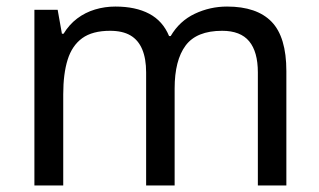

<svg xmlns="http://www.w3.org/2000/svg" viewBox="-20 -566 975 586"><path d="M673 -546Q764 -546 809 -499.5Q854 -453 854 -349V0H767V-345Q767 -408 740.5 -440Q714 -472 658 -472Q580 -472 546.5 -427Q513 -382 513 -296V0H426V-345Q426 -387 414 -415.5Q402 -444 378 -458Q354 -472 316 -472Q262 -472 231 -449.5Q200 -427 186.5 -384Q173 -341 173 -278V0H85V-536H156L169 -463H174Q191 -491 215.5 -509.5Q240 -528 270 -537Q300 -546 332 -546Q394 -546 435.5 -524Q477 -502 496 -456H501Q528 -502 574.5 -524Q621 -546 673 -546Z"/></svg>

Font: ubangla85
Style: Book
Weight: 400
Designer: Jelle Bosma - Monotype Design Team
Foundry: Monotype Imaging Inc.
Version: Version 2.003